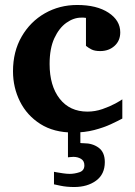

<svg xmlns="http://www.w3.org/2000/svg" viewBox="-20 -520 542 771"><path d="M471.2 -43.9Q454.1 -34.7 425.3 -21.2Q396.5 -7.8 358.2 2.2Q319.8 12.2 273.9 12.2Q196.3 12.2 142.3 -22Q88.4 -56.2 60.3 -112.3Q32.2 -168.5 32.2 -233.9Q32.2 -313 66.9 -373Q101.6 -433.1 160.2 -466.6Q218.8 -500 290 -500Q368.7 -500 415.8 -469Q462.9 -438 462.9 -390.1Q462.9 -356.4 439.9 -335.7Q417 -314.9 382.3 -314.9Q360.4 -314.9 347.4 -321.5Q334.5 -328.1 325.2 -335.9V-448.2Q319.8 -449.2 315.7 -449.2Q311.5 -449.2 306.2 -449.2Q275.9 -449.2 246.6 -428.5Q217.3 -407.7 198.2 -366.5Q179.2 -325.2 179.2 -263.2Q179.2 -175.3 219.7 -123.5Q260.3 -71.8 331.1 -71.8Q361.8 -71.8 391.4 -82Q420.9 -92.3 442.9 -104.2Q464.8 -116.2 471.2 -121.1ZM400.9 130.9Q400.9 179.7 366 205.3Q331.1 231 277.8 231Q247.1 231 221.9 225.6Q196.8 220.2 196.8 220.2V169.9Q196.8 169.9 207.5 171.9Q218.3 173.8 233.2 176Q248 178.2 259.8 178.2Q279.3 178.2 299.1 171.6Q318.8 165 318.8 144Q318.8 126 305.4 117.9Q292 109.9 274.9 109.9Q269.5 109.9 261.2 110.8Q252.9 111.8 252.9 111.8V-25.4H302.7V54.2Q302.7 54.2 305.9 54.7Q309.1 55.2 316.9 55.2Q351.6 55.2 376.2 73.2Q400.9 91.3 400.9 130.9Z"/></svg>

Font: Charis
Style: Bold
Weight: 700
Designer: Walt Agee, Miriam Martin, Annie Olsen, Victor Gaultney, Lorna Priest, Alan Ward, Bob Hallissy, Martin Hosken, Sharon Cor
Foundry: SIL Global
Version: Version 7.000